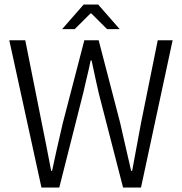

<svg xmlns="http://www.w3.org/2000/svg" viewBox="-20 -837 813 857"><path d="M92.8 -657.2 166.5 -287.6Q182.6 -209.5 208.5 -74.2H212.4Q228 -149.4 260.3 -287.6L356.4 -657.2H420.4L516.6 -287.6L531.2 -223.1Q543 -173.8 565.4 -74.2H569.8Q591.8 -189.9 609.4 -287.6L684.1 -657.2H750.5L609.4 0H529.3L421.4 -418.5L409.7 -470.2Q397.9 -522.9 388.7 -567.4H384.8Q376 -524.9 362.8 -471.2Q348.1 -406.2 350.6 -418.5L244.6 0H165L21.5 -657.2ZM353.5 -816.9H418L514.2 -707H458L387.7 -776.9H383.8L313.5 -707H257.3Z"/></svg>

Font: Varta
Style: Light
Weight: 300
Designer: Joana Correia, Viktoriya Grabowska, Eben Sorkin
Foundry: Sorkin Type
Version: Version 1.002; ttfautohint (v1.3) -l 8 -r 24 -G 200 -x 12 -H